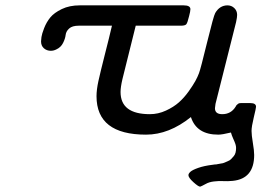

<svg xmlns="http://www.w3.org/2000/svg" viewBox="-20 -492 967 710"><path d="M131.8 -338.9Q131.8 -343.8 133.3 -355Q134.8 -366.2 143.3 -388.2Q151.9 -410.2 166 -427.5Q180.2 -444.8 208.5 -458.5Q236.8 -472.2 274.9 -472.2H659.2Q684.1 -472.2 684.1 -458Q684.1 -450.2 679.2 -432.1Q673.3 -407.2 668.7 -402.1Q664.1 -397 648.9 -397H481.9Q439.9 -230 432.9 -200Q425.8 -169.9 425.8 -151.9Q425.8 -69.8 534.2 -69.8Q564.9 -69.8 593.5 -83Q622.1 -96.2 641.6 -113.5Q661.1 -130.9 677.5 -153.8Q693.8 -176.8 702.4 -192.4Q710.9 -208 715.8 -221.2Q721.7 -236.3 745.8 -335.2Q770 -434.1 775.9 -443.8Q792 -471.7 820.8 -472.2Q835.9 -472.2 846.4 -462.2Q856.9 -452.1 856.9 -437Q856.9 -428.2 853 -410.2L776.9 -107.9Q774.9 -95.7 774.9 -91.8Q774.9 -69.8 801.8 -69.8Q834 -69.8 851.1 -97.2Q853 -101.1 854.5 -103Q856 -105 858.4 -106.4Q860.8 -107.9 861.8 -108.9Q862.8 -109.9 866 -110.4Q869.1 -110.8 871.1 -110.8Q873 -110.8 878.4 -110.8Q883.8 -110.8 888.2 -110.8H905.8Q926.8 -110.8 926.8 -97.2Q926.8 -92.3 918.5 -58.1Q910.2 -23.9 910.2 -7.8Q910.2 7.3 915 36.1Q919.9 64.9 919.9 81.1Q919.9 168.9 840.8 176.8Q821.8 178.7 805.4 177.7Q789.1 176.8 771 179Q752.9 181.2 741.2 188Q723.1 197.8 720.2 198.2Q713.4 198.2 695.1 181.6Q676.8 165 676.8 155.8Q676.8 149.9 684.3 143.1Q691.9 136.2 713.4 128.7Q734.9 121.1 767.1 117.2L773.9 116.2Q780.8 116.2 784.4 115Q788.1 113.8 796.6 112.8Q805.2 111.8 810.1 109.4Q814.9 106.9 822.5 104Q830.1 101.1 834.5 96.4Q838.9 91.8 844 85.9Q849.1 80.1 851.1 72Q853 64 853 55.2Q853 48.3 850.6 40.8Q848.1 33.2 842.5 21Q836.9 8.8 834 -2Q801.8 5.9 787.1 5.9Q707 5.9 686 -59.1Q605 5.9 520 5.9Q336.9 5.9 336.9 -136.2Q336.9 -160.2 344 -192.6Q351.1 -225.1 367.4 -289.1Q383.8 -353 394 -397H271Q247.1 -397 235.6 -386.5Q224.1 -376 222.7 -362.5Q221.2 -349.1 213.1 -333Q205.1 -316.9 188 -309.1Q178.2 -304.2 168 -304.2Q152.8 -304.2 142.3 -313.5Q131.8 -322.8 131.8 -338.9Z"/></svg>

Font: CMU Concrete
Style: BoldItalic
Weight: 700
Italic angle: -14.04°
Version: Version 0.7.0